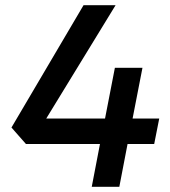

<svg xmlns="http://www.w3.org/2000/svg" viewBox="-20 -720 654 740"><path d="M574.3 -165H471.6L439.9 0H333.6L365.3 -165H80L24.2 -228.5L302 -700H425.5L158.2 -263.1H384.8L422.8 -458.7H529.1L491 -263.1H593.7Z"/></svg>

Font: REM Medium
Style: Italic
Weight: 500
Italic angle: -11°
Designer: Octavio Pardo
Foundry: Ashler Design
Version: Version 1.005;gftools[0.9.28]